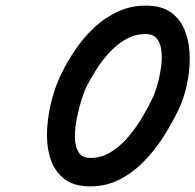

<svg xmlns="http://www.w3.org/2000/svg" viewBox="-20 -606 694 682"><path d="M615 -218Q615 -218 615 -218Q615 -218 615 -218Q593 -172 563 -124Q533 -76 493.5 -35Q454 6 406 31Q358 56 301 56Q239 56 204.5 26.5Q170 -3 157 -49.5Q144 -96 147.5 -150Q151 -204 165 -255Q179 -306 197 -342Q197 -342 197 -342Q197 -342 197 -342Q197 -342 197 -342Q218 -386 247.5 -429.5Q277 -473 314.5 -508Q352 -543 398 -564.5Q444 -586 497 -586Q556 -586 590 -560Q624 -534 639 -491.5Q654 -449 654 -399.5Q654 -350 643 -302Q632 -254 615 -218ZM287 -298Q287 -298 287 -298Q287 -298 287 -298Q287 -298 287 -298Q280 -284 270.5 -254.5Q261 -225 253.5 -189Q246 -153 246 -120.5Q246 -88 258.5 -66.5Q271 -45 301 -45Q341 -45 375.5 -67Q410 -89 438 -122.5Q466 -156 487.5 -193Q509 -230 523 -260Q523 -260 523 -260Q523 -260 523 -260Q523 -260 523 -260Q530 -274 538 -301Q546 -328 551 -359.5Q556 -391 554 -419.5Q552 -448 539 -466.5Q526 -485 497 -485Q460 -485 428 -467Q396 -449 369.5 -420.5Q343 -392 322.5 -359.5Q302 -327 287 -298Z"/></svg>

Font: FRB American Cursive Ultra
Style: Bold Italic
Weight: 1000
Italic angle: -25°
Version: Version 2.0;Modular Font Editor K font №1